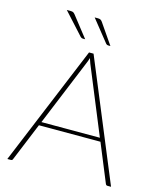

<svg xmlns="http://www.w3.org/2000/svg" viewBox="-130 -995 905 1088"><g transform="rotate(15 322.0 -451.5)"><path d="M493.5 -252 332.5 -643.5Q327 -657 322 -673.5Q317.5 -657 311.5 -643.5L150.5 -252ZM626.5 0H605Q597.5 0 594 -8.5L502.5 -231H141.5L50 -8.5Q47.5 0 38.5 0H18L309 -703H335.5ZM307.5 -903Q317.5 -903 323 -900Q328.5 -897 333.5 -890L416.5 -769.5H403Q395.5 -769.5 390.5 -775.5L288.5 -903ZM147.5 -903Q157.5 -903 162.8 -900.2Q168 -897.5 174 -890L268.5 -769.5H254Q247.5 -769.5 241 -775.5L125 -903Z"/></g></svg>

Font: Lato 2
Style: Regular
Weight: 200
Designer: Lukasz Dziedzic with Adam Twardoch and Botio Nikoltchev
Foundry: tyPoland Lukasz Dziedzic
Version: Version 2.015; 2015-08-06; http://www.latofonts.com/